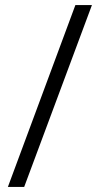

<svg xmlns="http://www.w3.org/2000/svg" viewBox="-20 -734 392 754"><path d="M276 -714H341L75 0H11Z"/></svg>

Font: OpenSansMMV
Style: Light
Weight: 300
Foundry: Ascender Corporation
Version: Version 4.001